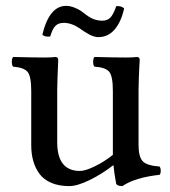

<svg xmlns="http://www.w3.org/2000/svg" viewBox="-20 -627 582 657"><path d="M377 -1Q370.6 -36.1 368.2 -62Q329.1 -31.7 286.9 -11Q244.6 9.8 216.8 9.8Q181.6 9.8 155.8 -1.2Q129.9 -12.2 115.2 -32Q100.6 -51.8 93.8 -76.2Q86.9 -100.6 86.9 -129.9V-315.9Q86.9 -365.7 74.5 -380.9Q62 -396 24.9 -398.9Q20.5 -403.3 20.5 -415.5Q20.5 -427.7 24.9 -432.1Q95.2 -430.2 131.8 -430.2Q157.2 -430.2 170.9 -432.1Q179.2 -430.7 179.2 -421.9Q179.2 -421.4 178.5 -403.6Q177.7 -385.7 176.8 -361.3Q175.8 -336.9 175.8 -319.8V-140.1Q175.8 -42 253.9 -42Q272 -42 304.9 -58.1Q337.9 -74.2 366.2 -97.2V-124V-315.9Q366.2 -366.2 353.8 -381.3Q341.3 -396.5 303.2 -398.9Q298.8 -403.3 298.8 -415.5Q298.8 -427.7 303.2 -432.1Q373.5 -430.2 410.2 -430.2Q434.6 -430.2 450.2 -432.1Q458 -430.7 458 -421.9Q458 -421.4 457 -403.6Q456.1 -385.7 455.1 -361.3Q454.1 -336.9 454.1 -319.8V-130.9Q454.1 -91.3 467.8 -75.9Q481.4 -60.5 525.9 -57.1Q529.8 -52.7 530 -43Q530.3 -33.2 525.9 -28.8Q441.4 -19.5 398.9 9.8Q378.4 9.8 377 -1ZM330.1 -556.2Q346.7 -556.2 357.2 -566.4Q367.7 -576.7 377.9 -606Q395.5 -607.4 404.8 -598.1Q394.5 -551.8 372.1 -525.9Q349.6 -500 316.9 -500Q313.5 -500 309.8 -500.5Q306.2 -501 302.2 -502.2Q298.3 -503.4 295.4 -504.4Q292.5 -505.4 287.8 -507.8Q283.2 -510.3 281 -511.5Q278.8 -512.7 273.7 -515.9Q268.6 -519 267.1 -520Q265.6 -521 259.8 -524.9Q253.9 -528.8 252.9 -529.8Q224.6 -548.8 198.2 -548.8Q179.7 -548.8 169.4 -538.3Q159.2 -527.8 151.9 -502Q131.3 -500 125 -508.8Q148.9 -606.9 206.1 -606.9Q219.7 -606.9 234.4 -601.1Q249 -595.2 256.1 -590.3Q263.2 -585.4 277.8 -574.2Q301.8 -556.2 330.1 -556.2Z"/></svg>

Font: Common Serif News
Style: Regular
Weight: 450
Designer: Philipp H. Poll, Khaled Hosny
Foundry: Stefan Peev, Context Ltd.
Version: Version 1.026